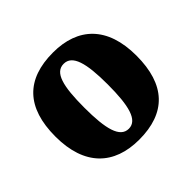

<svg xmlns="http://www.w3.org/2000/svg" viewBox="-139 -710 878 878"><g transform="rotate(-45 300.5 -270.5)"><path d="M299 10C472 10 562 -83 562 -271C562 -459 463 -551 302 -551C129 -551 38 -459 38 -271C38 -83 137 10 299 10ZM301 -59C244 -59 225 -133 225 -271C225 -410 243 -480 300 -480C356 -480 376 -410 376 -271C376 -133 357 -59 301 -59Z"/></g></svg>

Font: Noto Serif Tamil SemiCondensed Black
Style: Italic
Weight: 900
Width: 4
Italic angle: -12°
Designer: Indian Type Foundry, Tom Grace, and the Monotype Design Team
Foundry: Monotype Imaging Inc.
Version: Version 2.003